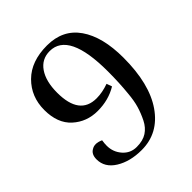

<svg xmlns="http://www.w3.org/2000/svg" viewBox="-191 -628 945 945"><g transform="rotate(-45 281.5 -155.0)"><path d="M146 55Q146 99 174.5 131.5Q203 164 246.5 164Q290 164 317.5 146Q345 128 361.5 95Q378 62 388 28.5Q398 -5 402 -52Q409 -120 409 -200Q409 -473 277 -473Q221 -473 189.5 -427Q158 -381 158 -302Q158 -145 276 -145Q316 -145 361 -161L371 -133Q312 -97 236 -97Q160 -97 106.5 -145.5Q53 -194 53 -286.5Q53 -379 115 -440.5Q177 -502 287 -502Q397 -502 454 -420Q511 -338 511 -193Q511 -11 440.5 90.5Q370 192 253 192Q173 192 118 158Q63 124 63 67Q63 31 88 18Q99 11 114 11Q129 11 149 20Q146 38 146 55Z"/></g></svg>

Font: Rufina
Style: Regular
Weight: 400
Designer: Martin Sommaruga
Foundry: Martin Sommaruga
Version: Version 1.001